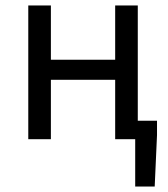

<svg xmlns="http://www.w3.org/2000/svg" viewBox="-20 -506 610 698"><path d="M471.5 172V0H433.4V-67H550.8V-14.9L542.4 172ZM82.8 0V-486.1H165V-288.8H398.7V-486.1H480.9V0H398.7V-215.9H165V0Z"/></svg>

Font: Source Sans Variable
Style: Regular
Weight: 200
Designer: Paul D. Hunt
Foundry: Adobe Systems Incorporated
Version: Version 3.006;hotconv 1.0.111;makeotfexe 2.5.65597